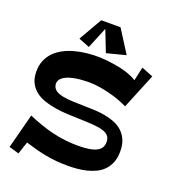

<svg xmlns="http://www.w3.org/2000/svg" viewBox="-174 -1074 1113 1255"><g transform="rotate(20 382.5 -446.5)"><path d="M751 -716.8 650.9 -472.2Q595.7 -498.5 545.7 -512.5Q495.6 -526.4 457.5 -532.7Q412.6 -540 374 -540Q316.9 -539.1 277.3 -531.5Q237.8 -523.9 214.1 -511Q190.4 -498 181.4 -481.4Q172.4 -464.8 176.8 -445.8Q181.6 -424.3 199.7 -411.9Q217.8 -399.4 248 -393.3Q278.3 -387.2 320.1 -385.3Q361.8 -383.3 414.1 -382.8Q441.4 -382.3 474.9 -380.9Q508.3 -379.4 542.7 -373.3Q577.1 -367.2 609.4 -355Q641.6 -342.8 666.7 -320.8Q691.9 -298.8 707 -265.6Q722.2 -232.4 722.2 -184.1Q722.2 -140.1 709.5 -107.9Q696.8 -75.7 675.3 -53Q653.8 -30.3 624.8 -15.9Q595.7 -1.5 563 6.8Q530.3 15.1 495.6 18.1Q460.9 21 428.2 21Q386.7 21 348.9 17.3Q311 13.7 274.9 6.8Q238.8 0 202.9 -9.5Q167 -19 129.9 -30.8L101.1 55.2L32.2 35.2L95.2 -206.1Q139.2 -187 182.4 -171.9Q225.6 -156.7 269.3 -146.2Q313 -135.7 357.4 -130.4Q401.9 -125 448.2 -125Q493.7 -125 525.9 -130.4Q558.1 -135.7 578.4 -146.5Q598.6 -157.2 607.9 -173.3Q617.2 -189.5 617.2 -210.9Q617.2 -237.8 603.5 -253.4Q589.8 -269 562.3 -277.3Q534.7 -285.6 493.4 -288.6Q452.1 -291.5 397 -293Q358.4 -293.9 315.9 -295.9Q273.4 -297.9 232.4 -304.2Q191.4 -310.5 154.3 -322.8Q117.2 -335 89.1 -356.4Q61 -377.9 44.4 -410.2Q27.8 -442.4 27.8 -488.8Q27.8 -530.3 41.3 -563.7Q54.7 -597.2 79.1 -622.8Q103.5 -648.4 137 -666.7Q170.4 -685.1 210.7 -696.5Q251 -708 296.1 -712.9Q341.3 -717.8 389.2 -716.8Q438 -714.4 485.8 -707Q505.9 -704.1 527.8 -699.5Q549.8 -694.8 571.3 -688.2Q592.8 -681.6 612.8 -673.1Q632.8 -664.6 649.9 -653.8L670.9 -749ZM546.4 -790 414.1 -755.9 356.4 -903.8 295.4 -755.9 219.2 -786.1 312 -947.8H446.3Z"/></g></svg>

Font: Peralta
Style: Regular
Weight: 400
Designer: Astigmatic (AOETI)
Foundry: Astigmatic (AOETI)
Version: Version 1.000